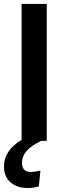

<svg xmlns="http://www.w3.org/2000/svg" viewBox="-49 -711 316 969"><path d="M187 -691V0H158Q103 28 82.5 54Q62 80 62 110Q62 157 107 157Q124 157 155 150L147 230Q118 238 91 238Q37 238 4 209Q-29 180 -29 130Q-29 48 60 -5V-691Z"/></svg>

Font: Fira Sans Extra Condensed Medium
Style: Regular
Weight: 500
Width: 1
Designer: Carrois Corporate & Edenspiekermann AG
Foundry: Carrois Corporate GbR & Edenspiekermann AG
Version: Version 4.203